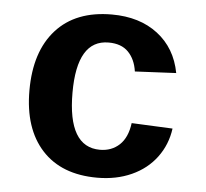

<svg xmlns="http://www.w3.org/2000/svg" viewBox="-44 -585 689 642"><g transform="rotate(5 300.0 -264.0)"><path d="M304.7 9.8Q184.6 9.8 119.1 -61.8Q53.7 -133.3 53.7 -261.2Q53.7 -392.1 119.6 -465.1Q185.5 -538.1 306.6 -538.1Q399.9 -538.1 460.9 -491.2Q522 -444.3 537.6 -361.8L399.4 -355Q393.6 -395.5 370.1 -419.7Q346.7 -443.8 303.7 -443.8Q197.8 -443.8 197.8 -266.6Q197.8 -84 305.7 -84Q344.7 -84 371.1 -108.6Q397.5 -133.3 403.8 -182.1L541.5 -175.8Q534.2 -121.6 502.7 -79.1Q471.2 -36.6 419.9 -13.4Q368.7 9.8 304.7 9.8Z"/></g></svg>

Font: Cousine
Style: Bold
Weight: 700
Monospace: yes
Designer: Steve Matteson
Foundry: Ascender Corporation
Version: Version 1.20